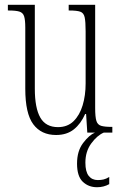

<svg xmlns="http://www.w3.org/2000/svg" viewBox="-20 -556 509 805"><path d="M215 10Q153 10 119.5 -35Q86 -80 86 -184V-440Q86 -473 81 -488Q76 -503 61 -507.5Q46 -512 17 -512H13V-536H126V-184Q126 -103 149 -63Q172 -23 223 -23Q263 -23 288.5 -48Q314 -73 326.5 -114.5Q339 -156 339 -206V-425Q339 -465 335 -483.5Q331 -502 316.5 -507Q302 -512 271 -512H268V-536H379V-103Q379 -66 384 -49.5Q389 -33 404 -28.5Q419 -24 448 -24H451V0H346L341 -78H337Q319 -37 289.5 -13.5Q260 10 215 10ZM387 229Q351 229 327 206Q303 183 303 130Q303 77 328.5 43.5Q354 10 378 0H415Q387 12 362.5 45.5Q338 79 338 126Q338 164 352 181.5Q366 199 390 199Q403 199 414 196.5Q425 194 438 186V216Q415 229 387 229Z"/></svg>

Font: Noto Serif Ethiopic ExtraCondensed ExtraLight
Style: Regular
Weight: 200
Width: 2
Designer: Monotype Design Team
Foundry: Monotype Imaging Inc.
Version: Version 2.102; ttfautohint (v1.8.4.7-5d5b)